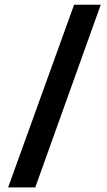

<svg xmlns="http://www.w3.org/2000/svg" viewBox="-20 -728 453 816"><path d="M294.9 -708 14.6 68.4H129.9L408.2 -708Z"/></svg>

Font: Yaldevi Colombo
Style: Bold
Weight: 700
Designer: Sol Matas, Denzil Rajitha, Kosala Senevirathne and Pathum Egodawatta
Foundry: Mooniak
Version: Version 1.020 ; ttfautohint (v1.6)